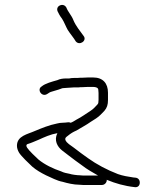

<svg xmlns="http://www.w3.org/2000/svg" viewBox="-20 -741 648 793"><path d="M285 -380H304C308 -380.7 313.7 -381 321 -381C329 -381.7 336.3 -382 343 -382H365C375.1 -382 386 -378.9 386 -370C386.7 -365.3 387 -361 387 -357V-328C387 -324.7 386.7 -320.7 386 -316C386 -314.7 384.7 -312.3 382 -309C371 -298 368.1 -292.7 355 -284C335 -271.3 317.1 -257.6 296 -247C287.8 -242.1 280 -236.7 272 -234C269.3 -235.3 266 -236 262 -236C254.6 -235.2 245.5 -234 238 -234C231.3 -234 224 -233 216 -231C182.2 -224.2 153.1 -212.1 124 -200C94.6 -186.7 50 -180.1 50 -139C50 -129.7 53 -120 59 -110C68.2 -95.5 99.8 -65.1 113 -53C130.2 -38.2 149.2 -27.4 170 -17C192.8 -7.2 214.7 5.6 239 10C257.4 15.5 284.6 22 308 22C313.3 22.7 318.3 23 323 23H401C411.6 23 421 13.6 421 3V1C421 1.7 421.3 2 422 2C457.2 16.5 493.1 27.1 537 32C562.7 35.2 564.6 -3.6 541 -7L531 -8C510.8 -10.9 486 -15.1 467 -22C422.1 -39.3 380 -61.6 343 -88L314 -109C304.7 -116.3 295 -123.7 285 -131C271.7 -141.4 256.1 -148.7 250 -163C247.9 -171.5 252.4 -174.1 260 -180C273.1 -190.7 281.5 -195.6 296 -202C315.6 -214.3 336.2 -224.3 355 -238L377 -252C392.2 -262.2 398.7 -270.7 411 -283C422.1 -296.1 426 -308.3 426 -328V-358C426 -397.3 404.7 -421 365 -421H343C335.7 -421 328 -420.7 320 -420C311.3 -420 304.7 -419.7 300 -419H285C277.7 -419 271.3 -418.3 266 -417H254C240.1 -417 227.4 -415.2 217 -410C194.7 -403.6 167.4 -396.8 152 -384C135.9 -374.8 144.6 -352.4 160 -349.5C173.3 -347 179.9 -359 192 -362L212 -368C219.3 -370 226.3 -372.3 233 -375C235.7 -376.3 238.3 -377 241 -377C245.7 -377.7 250 -378 254 -378C265.6 -378 273.4 -380 285 -380ZM325 -593C310.8 -612.9 293.4 -633 283 -658C275.9 -677 260.7 -692.1 254 -710C241.4 -732.1 208.2 -716.9 218 -694C223.6 -682.8 226.5 -676.4 236 -664C244.9 -650.7 251.8 -631 260 -617C269.2 -602.5 284.9 -584.1 293 -570C309.1 -550.7 341.1 -573.7 325 -593ZM217 -191C202.1 -161.3 217 -135.2 236 -120C251.8 -107.1 274.2 -91.2 291 -78L320 -57C337.5 -43 364.2 -27.9 385 -16H323C319 -16 314.7 -16.3 310 -17C299.2 -17 276.1 -20 268 -23C254.5 -25.7 243.9 -27.5 233 -33C199.6 -44.1 164.9 -60.8 139 -82C128.5 -91.6 99.6 -118.8 92 -131C90 -134.3 89 -137 89 -139C89 -142.7 90.8 -144.9 94 -146C100.7 -148 108 -150.7 116 -154L140 -164C163.5 -174.7 188.8 -186.3 217 -191Z"/></svg>

Font: Just Breathe
Style: Regular
Weight: 400
Foundry: Cannot Into Space Fonts
Version: Version 0.72